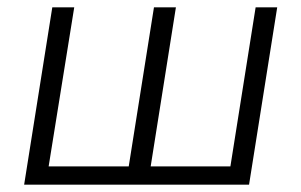

<svg xmlns="http://www.w3.org/2000/svg" viewBox="-20 -505 824 525"><path d="M46 0 123 -485H183L113 -50H332L401 -485H461L392 -50H610L679 -485H738L661 0Z"/></svg>

Font: Nunito Sans Light
Style: Italic
Weight: 300
Italic angle: -9°
Designer: Vernon Adams
Foundry: Vernon Adams
Version: Version 3.006; ttfautohint (v1.8.3)